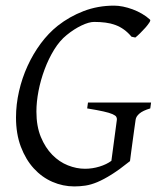

<svg xmlns="http://www.w3.org/2000/svg" viewBox="-20 -650 564 685"><path d="M516.1 -263.2Q489.7 -255.4 477.5 -244.9Q465.3 -234.4 463.9 -223.1Q461.9 -210 459 -188.7Q456.1 -167.5 453.1 -145.5Q450.2 -123.5 447.5 -104Q444.8 -84.5 443.8 -75.2Q406.7 -45.4 378.4 -27.6Q350.1 -9.8 327.1 -0.2Q304.2 9.3 284.4 12.2Q264.6 15.1 245.1 15.1Q204.6 15.1 167 -1.2Q129.4 -17.6 100.6 -49.1Q71.8 -80.6 54.4 -126.5Q37.1 -172.4 37.1 -231Q37.1 -277.3 47.9 -324.5Q58.6 -371.6 78.4 -414.8Q98.1 -458 125.5 -494.9Q152.8 -531.7 186 -558.1Q227.5 -590.8 278.3 -610.4Q329.1 -629.9 387.2 -629.9Q401.9 -629.9 418.9 -626.5Q436 -623 453.1 -616.7Q470.2 -610.4 486.3 -601.1Q502.4 -591.8 515.1 -580.1Q518.1 -577.6 512.7 -569.3Q507.3 -561 498.5 -551Q489.7 -541 479.7 -531.2Q469.7 -521.5 462.9 -516.1L449.2 -519Q436.5 -534.2 422.4 -544.4Q408.2 -554.7 391.8 -560.8Q375.5 -566.9 356.7 -569.3Q337.9 -571.8 315.9 -571.8Q297.4 -571.8 270.8 -559.1Q244.1 -546.4 217.8 -524.9Q192.9 -504.9 173.1 -472.7Q153.3 -440.4 139.2 -402.6Q125 -364.7 117.4 -325.4Q109.9 -286.1 109.9 -252Q109.9 -199.7 125.7 -161.4Q141.6 -123 166.5 -97.7Q191.4 -72.3 222.2 -60.1Q252.9 -47.9 283.2 -47.9Q309.6 -47.9 335 -55.7Q360.4 -63.5 377.4 -76.2L397 -223.1Q397.5 -228 395 -232.9Q392.6 -237.8 381.6 -242.7Q370.6 -247.6 349.1 -252.4Q327.6 -257.3 291 -263.2L293.9 -284.2H519Z"/></svg>

Font: Gentium Plus CyrE
Style: Italic
Weight: 400
Italic angle: -8°
Designer: J. Victor Gaultney, Annie Olsen, Iska Routamaa, Becca Hirsbrunner
Foundry: SIL International
Version: Version 5.000